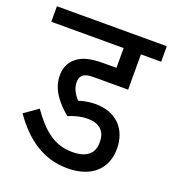

<svg xmlns="http://www.w3.org/2000/svg" viewBox="-117 -713 724 803"><g transform="rotate(20 244.5 -311.0)"><path d="M282 -224C338 -224 363 -195 363 -149C363 -96 330 -71 268 -71C190 -71 138 -112 79 -195L18 -152C84 -58 164 0 272 0C385 0 440 -63 440 -147C440 -236 383 -293 293 -293C270 -293 242 -289 218 -281C201 -301 186 -323 186 -352C186 -364 189 -376 196 -382C206 -392 219 -396 250 -396H399V-553H489V-622H0V-553H322V-465H264C199 -465 167 -453 143 -432C122 -414 110 -388 110 -355C110 -290 154 -242 198 -205C226 -217 254 -224 282 -224Z"/></g></svg>

Font: Noto Sans Condensed
Style: Regular
Weight: 400
Width: 3
Designer: Monotype Design Team
Foundry: Monotype Imaging Inc.
Version: Version 2.013